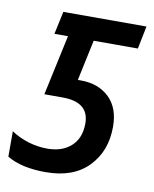

<svg xmlns="http://www.w3.org/2000/svg" viewBox="-82 -592 526 655"><g transform="rotate(10 181.0 -264.5)"><path d="M120 10Q36 10 -14 -20V-108Q13 -90 45.5 -80Q78 -70 112 -70Q163 -70 194 -98Q225 -126 225 -177Q225 -251 133 -251H70L115 -460H68L85 -539H373L357 -460H204L174 -319H185Q245 -319 282.5 -283.5Q320 -248 320 -182Q320 -98 268 -44Q216 10 120 10Z"/></g></svg>

Font: Noto Sans Condensed Medium
Style: Italic
Weight: 500
Width: 3
Italic angle: -12°
Designer: Monotype Design Team
Foundry: Monotype Imaging Inc.
Version: Version 2.013; ttfautohint (v1.8.4.7-5d5b)